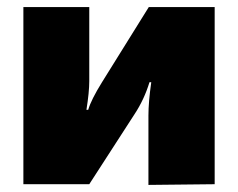

<svg xmlns="http://www.w3.org/2000/svg" viewBox="-20 -520 672 542"><path d="M586 0 399 2V-194Q399 -232 407 -288H402Q387 -239 360 -198L232 0H46V-500H232V-291Q232 -260 224 -210H229Q237 -238 268 -288L400 -500H586Z"/></svg>

Font: Exo 2.0 Black
Style: Regular
Weight: 900
Designer: Natanael Gama
Version: Version 1.001;PS 001.001;hotconv 1.0.70;makeotf.lib2.5.58329